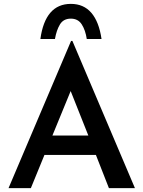

<svg xmlns="http://www.w3.org/2000/svg" viewBox="-20 -969 739 989"><path d="M24 0 346 -758H353L675 0H541L474 -171H209L139 0ZM250 -271H435L344 -500ZM345 -949Q411 -949 450.5 -903Q490 -857 503 -768H427Q420 -814 401 -843.5Q382 -873 345 -873Q307 -873 289 -843.5Q271 -814 263 -768H188Q213 -949 345 -949Z"/></svg>

Font: Synthetic SemiBold
Style: Regular
Weight: 600
Designer: Santiago Orozco
Foundry: Typemade
Version: Version 2.000; ttfautohint (v1.8.4.7-5d5b)